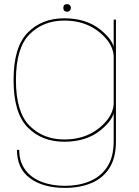

<svg xmlns="http://www.w3.org/2000/svg" viewBox="-20 -685 676 934"><path d="M296.5 229Q190 229 126.2 182.2Q62.5 135.5 62.5 44H73.5Q73.5 101 102 140Q130.5 179 181 199Q231.5 219 296.5 219Q361.5 219 415.2 197.2Q469 175.5 501 127.5Q533 79.5 533 1.5V-133.5Q521.5 -94.5 468.5 -51Q400 4.5 292.5 4.5Q183.5 4.5 114.8 -65.2Q46 -135 46 -295.5Q46 -456.5 114.8 -526.2Q183.5 -596 292.5 -596Q400 -596 468.5 -540.5Q521.5 -497.5 533 -458V-589.5H544V2.5Q544 83.5 511.8 133.2Q479.5 183 423.5 206Q367.5 229 296.5 229ZM533 -414Q528.5 -475 464 -528Q394.5 -585 293 -585Q190.5 -585 124 -518.5Q57.5 -452 57.5 -295.5Q57.5 -139.5 124 -73Q190.5 -6.5 293 -6.5Q394.5 -6.5 464 -63.5Q528.5 -116.5 533 -177.5ZM307 -628Q288 -628 288 -647Q288 -665 307 -665Q314 -665 319.5 -659.8Q325 -654.5 325 -647Q325 -639 319.8 -633.5Q314.5 -628 307 -628Z"/></svg>

Font: Anybody ExtraExpanded Thin
Style: Regular
Weight: 100
Width: 8
Designer: Tyler Finck
Foundry: Etcetera Type Company
Version: Version 1.010; ttfautohint (v1.8.3) -l 8 -r 50 -G 200 -x 14 